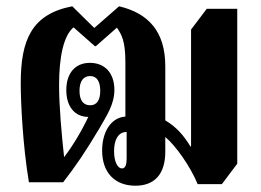

<svg xmlns="http://www.w3.org/2000/svg" viewBox="-20 -580 829 611"><path d="M411 11C470 11 506 -24 506 -97V-144C540 -116 587 -48 609 6H686L735 -59V-552H638L588 -486V-114H586C564 -150 541 -176 506 -197V-369C506 -480 452 -538 359 -560L280 -491L210 -560C80 -535 46 -452 46 -315C46 -257 52 -120 72 0H181C222 -53 252 -97 296 -171C320 -213 344 -248 344 -294C344 -346 315 -380 266 -380C220 -380 191 -348 191 -293C191 -241 218 -208 261 -208C240 -163 209 -112 184 -80C176 -153 168 -242 168 -309C168 -398 182 -466 214 -493L282 -433H285L352 -492C367 -470 379 -450 379 -382V-209C333 -206 305 -160 305 -101C305 -31 345 11 411 11ZM267 -245C245 -245 233 -261 233 -291C233 -321 245 -338 267 -338C288 -338 299 -321 299 -291C299 -261 288 -245 267 -245ZM368 -44C355 -44 343 -64 343 -99C343 -135 356 -160 383 -160V-75C383 -56 379 -44 368 -44Z"/></svg>

Font: Noto Serif Thai ExtraCondensed ExtraBold
Style: Regular
Weight: 800
Width: 2
Designer: Monotype Design Team
Foundry: Monotype Imaging Inc.
Version: Version 2.002